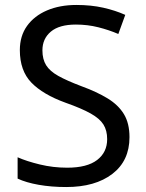

<svg xmlns="http://www.w3.org/2000/svg" viewBox="-20 -744 589 774"><path d="M502 -191Q502 -96 433 -43Q364 10 247 10Q187 10 136 1Q85 -8 51 -24V-110Q87 -94 140.5 -81Q194 -68 251 -68Q331 -68 371.5 -99Q412 -130 412 -183Q412 -218 397 -242Q382 -266 345.5 -286.5Q309 -307 244 -330Q153 -363 106.5 -411Q60 -459 60 -542Q60 -599 89 -639.5Q118 -680 169.5 -702Q221 -724 288 -724Q347 -724 396 -713Q445 -702 485 -684L457 -607Q420 -623 376.5 -634Q333 -645 286 -645Q219 -645 185 -616.5Q151 -588 151 -541Q151 -505 166 -481Q181 -457 215 -438Q249 -419 307 -397Q370 -374 413.5 -347.5Q457 -321 479.5 -284Q502 -247 502 -191Z"/></svg>

Font: Noto Sans Anatolian Hieroglyphs
Style: Regular
Weight: 400
Designer: Monotype Design Team
Foundry: Monotype Imaging Inc.
Version: Version 2.001; ttfautohint (v1.8.4.7-5d5b)